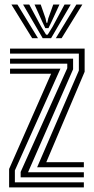

<svg xmlns="http://www.w3.org/2000/svg" viewBox="-20 -810 405 830"><path d="M140.5 -86.9 320.9 -505V-578.3H23.4V-600H345.9V-499.8L180 -108.7H342.5V-86.9ZM19.4 0V-79.5L201 -491.3H23.4V-513.1H241.2L44.3 -73.2V-21.7H342.5V0ZM69.3 -43.5V-66.8L270.8 -515.2V-534.8H23.4V-556.5H296V-510.6L101.1 -65.2H342.5V-43.5ZM29.4 -790.3H55.4L144.3 -644.8H119.1ZM79.8 -790.3H106.5L158.2 -694.4L179.3 -660H186.1L207.2 -694.2L258.9 -790.3H285.7L200.8 -644.8H164.6ZM129.3 -790.3H156L176.8 -730.8L180.9 -711.4H184.5L188.8 -730.8L210.2 -790.3H237L203.2 -716.8L189.5 -688.3H175.9L162.4 -716.8ZM310 -790.3H336L246.3 -644.8H221.2Z"/></svg>

Font: Big Shoulders Inline Display SC Thin
Style: Regular
Weight: 100
Designer: Patric King
Foundry: XO Type Co
Version: Version 2.002